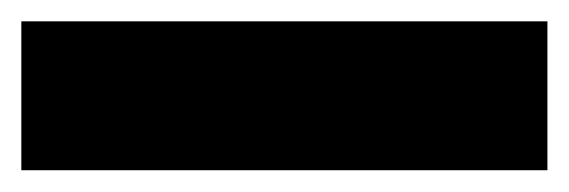

<svg xmlns="http://www.w3.org/2000/svg" viewBox="-20 -20 533 180"><path d="M493.2 0V139.6H0V0Z"/></svg>

Font: Inter 20pt Black
Style: Regular
Weight: 900
Version: Version 4.001;git-66647c0bb